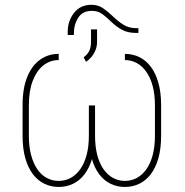

<svg xmlns="http://www.w3.org/2000/svg" viewBox="-20 -758 760 789"><path d="M542 -642.1H548.8V-622.6H540.5Q504.4 -622.6 480.2 -636.2Q456.1 -649.9 437.7 -668Q419.4 -686 401.1 -699.7Q382.8 -713.4 357.9 -713.4Q319.3 -713.4 301.5 -685.5Q283.7 -657.7 283.7 -623V-614.3H258.3V-627Q258.3 -671.9 284.2 -705.1Q310.1 -738.3 356 -738.3Q383.8 -738.3 404.5 -723.6Q425.3 -709 444.6 -690.2Q463.9 -671.4 486.8 -656.7Q509.8 -642.1 542 -642.1ZM333.5 -503.9 323.7 -522.5Q338.4 -533.2 346.2 -547.6Q354 -562 354 -588.4V-637.2H378.9V-587.4Q378.9 -566.4 371.6 -549.8Q364.3 -533.2 353.8 -521.7Q343.3 -510.3 333.5 -503.9ZM221.2 -536.6V-511.2Q186 -511.2 158.4 -489.5Q130.9 -467.8 114.7 -426.3Q98.6 -384.8 98.6 -325.2V-200.2Q98.6 -155.3 107.9 -120.6Q117.2 -85.9 133.5 -62.3Q149.9 -38.6 172.4 -26.6Q194.8 -14.6 221.2 -14.6Q248 -14.6 270.5 -26.9Q293 -39.1 309.8 -62.7Q326.7 -86.4 335.9 -121.1Q345.2 -155.8 345.2 -200.7V-324.7H370.1V-200.7Q370.1 -147.5 358.9 -107.9Q347.7 -68.4 327.4 -42Q307.1 -15.6 280 -2.7Q252.9 10.3 221.2 10.3Q189.5 10.3 162.4 -2.9Q135.3 -16.1 115.2 -42.2Q95.2 -68.4 84 -107.9Q72.8 -147.5 72.8 -200.2V-325.2Q72.8 -396 92.3 -442.9Q111.8 -489.7 145.3 -513.2Q178.7 -536.6 221.2 -536.6ZM493.2 -511.2V-536.6Q525.4 -536.6 552.5 -523.4Q579.6 -510.3 599.6 -483.9Q619.6 -457.5 630.9 -417.7Q642.1 -377.9 642.1 -325.2V-200.2Q642.1 -147.5 630.9 -107.9Q619.6 -68.4 599.6 -42.2Q579.6 -16.1 552.5 -2.9Q525.4 10.3 493.2 10.3Q461.4 10.3 434.6 -2.7Q407.7 -15.6 387.7 -42Q367.7 -68.4 356.7 -107.9Q345.7 -147.5 345.7 -200.7V-324.7H370.6V-200.7Q370.6 -155.8 379.6 -121.1Q388.7 -86.4 405.3 -62.7Q421.9 -39.1 444.3 -26.9Q466.8 -14.6 493.2 -14.6Q519.5 -14.6 542 -26.6Q564.5 -38.6 581.3 -62.3Q598.1 -85.9 607.4 -120.6Q616.7 -155.3 616.7 -200.2V-325.2Q616.7 -370.1 607.4 -404.5Q598.1 -439 581.3 -462.9Q564.5 -486.8 542 -499Q519.5 -511.2 493.2 -511.2Z"/></svg>

Font: Roboto Condensed Thin
Style: Regular
Weight: 250
Width: 3
Designer: Christian Robertson
Foundry: Google
Version: Version 3.009; 2024